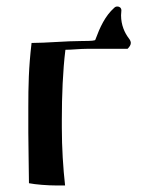

<svg xmlns="http://www.w3.org/2000/svg" viewBox="-20 -566 437 590"><path d="M273 -444C273 -441 260 -440 233 -440C183 -440 122 -434 77 -434C68 -358 67 -301 67 -236V-200V-159C67 -109 69 -44 69 -3C89 1 126 4 156 4H173H180C174 -49 170 -112 170 -174V-199C170 -271 173 -349 181 -413C201 -413 226 -416 248 -416H372C378 -422 382 -428 382 -434C382 -438 380 -443 376 -448C363 -465 352 -489 352 -519C352 -524 353 -529 353 -534C353 -542 347 -546 341 -546C337 -546 334 -545 331 -542C303 -517 287 -482 273 -444Z"/></svg>

Font: Ponomar Unicode
Style: Regular
Weight: 400
Version: 1.3